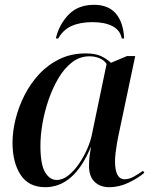

<svg xmlns="http://www.w3.org/2000/svg" viewBox="-20 -768 637 798"><path d="M168 10Q99 10 65.5 -41.5Q32 -93 32 -175Q32 -221 44.5 -272Q57 -323 81.5 -371.5Q106 -420 142.5 -459.5Q179 -499 227.5 -522.5Q276 -546 336 -546Q376 -546 399.5 -535Q423 -524 441 -507L508 -535H542L473 -208Q470 -195 466.5 -175Q463 -155 460.5 -133.5Q458 -112 458 -98Q458 -23 498 -23Q516 -23 534.5 -33Q553 -43 574 -58L580 -50Q556 -29 516 -9.5Q476 10 434 10Q396 10 373 -12.5Q350 -35 350 -77Q350 -99 352 -116.5Q354 -134 358 -156H357Q288 10 168 10ZM215 -20Q241 -20 265 -39.5Q289 -59 309 -88.5Q329 -118 343 -150.5Q357 -183 362 -209L423 -502Q413 -518 393.5 -526Q374 -534 352 -534Q312 -534 280 -509.5Q248 -485 223.5 -444Q199 -403 182 -353.5Q165 -304 156.5 -254.5Q148 -205 148 -163Q148 -84 167.5 -52Q187 -20 215 -20ZM212 -608Q225 -665 264.5 -706.5Q304 -748 371 -748Q431 -748 462 -711Q493 -674 496 -608H486Q480 -642 448 -659Q416 -676 364 -676Q313 -676 277.5 -660Q242 -644 222 -608Z"/></svg>

Font: Noto Serif Display Medium
Style: Italic
Weight: 500
Italic angle: -12°
Designer: Monotype Design Team
Foundry: Monotype Imaging Inc.
Version: Version 2.009